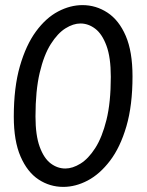

<svg xmlns="http://www.w3.org/2000/svg" viewBox="-20 -726 575 752"><path d="M303 -706Q356 -706 401 -676.5Q446 -647 472.5 -585.5Q499 -524 499 -427Q499 -313 475 -231Q451 -149 411 -96.5Q371 -44 323.5 -19Q276 6 228 6Q175 6 131 -23Q87 -52 60.5 -113Q34 -174 34 -269Q34 -384 58 -467Q82 -550 121 -603Q160 -656 207.5 -681Q255 -706 303 -706ZM295 -634Q267 -634 236.5 -615Q206 -596 179 -553.5Q152 -511 135.5 -441Q119 -371 119 -270Q119 -196 135.5 -151Q152 -106 178.5 -86Q205 -66 236 -66Q264 -66 295 -85Q326 -104 353 -146Q380 -188 397 -256.5Q414 -325 414 -425Q414 -501 397 -547Q380 -593 353 -613.5Q326 -634 295 -634Z"/></svg>

Font: Asap VF Beta
Style: Italic
Weight: 400
Italic angle: -6°
Designer: Pablo Cosgaya
Foundry: Pablo Cosgaya
Version: Version 1.007